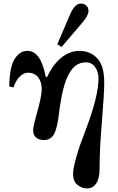

<svg xmlns="http://www.w3.org/2000/svg" viewBox="-20 -770 658 1072"><path d="M32 -287 55 -282C65 -310 77.3 -330.7 92 -344C106.7 -357.3 121 -364 135 -364C161 -364 180.5 -355.3 193.5 -338C206.5 -320.7 213 -298.7 213 -272C213 -245.3 203.3 -198 184 -130C171.3 -86 165 -57 165 -43C165 -25 170.5 -11.3 181.5 -2C192.5 7.3 207 12 225 12C250.3 12 269.2 1 281.5 -21C293.8 -43 303 -80.7 309 -134C321.7 -239.3 340.3 -314 365 -358C388.3 -400.7 419.7 -422 459 -422C481.7 -422 499.2 -413 511.5 -395C523.8 -377 530 -356.3 530 -333C530 -267 507.3 -174 462 -54C447.3 -15.3 435.7 16 427 40C418.3 64 409.7 92.5 401 125.5C392.3 158.5 388 184 388 202C388 228.7 396.2 248.7 412.5 262C428.8 275.3 446.7 282 466 282C487.3 282 504.3 272.8 517 254.5C529.7 236.2 536 208.7 536 172C536 96 540.3 8.7 549 -90C557.7 -198 562 -270.3 562 -307C562 -369 550 -413.7 526 -441C499.3 -471 465.3 -486 424 -486C389.3 -486 356.3 -474 325 -450C293.7 -426 266.3 -389.3 243 -340L235 -342C217 -438 183 -486 133 -486C119.7 -486 107.3 -482.7 96 -476C84.7 -469.3 74 -458.8 64 -444.5C54 -430.2 46.2 -409.5 40.5 -382.5C34.8 -355.5 32 -323.7 32 -287ZM300 -523 324 -508 441 -645C463 -671 474 -692.3 474 -709C474 -721.7 470 -731.7 462 -739C454 -746.3 443.7 -750 431 -750C409 -750 389.3 -730.3 372 -691Z"/></svg>

Font: Km Standard TT
Style: Bold
Weight: 700
Designer: Alexey Kryukov <alexios@thessalonica.org.ru>
Version: Version 2.0.2